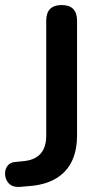

<svg xmlns="http://www.w3.org/2000/svg" viewBox="-33 -733 402 760"><path d="M43 7Q16 8 1.5 -7.5Q-13 -23 -13 -46Q-13 -64 -2.5 -77.5Q8 -91 29 -92L59 -95Q150 -103 150 -196V-651Q150 -713 211 -713Q272 -713 272 -651V-197Q272 -104 222.5 -53Q173 -2 78 4Z"/></svg>

Font: Chiron GoRound TC M
Style: Regular
Weight: 500
Designer: Ryoko NISHIZUKA 西塚涼子 (kana, bopomofo & ideographs); Paul D. Hunt (Latin, Greek & Cyrillic); Sandoll Communications 산돌커뮤니
Foundry: Adobe
Version: Version 1.000;hotconv 1.1.1;makeotfexe 2.6.0